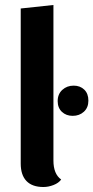

<svg xmlns="http://www.w3.org/2000/svg" viewBox="-20 -734 374 769"><path d="M225 -15Q215 -1 194.5 7Q174 15 154 15Q109 15 86 -9Q63 -33 63 -79V-700L194 -714V-91Q194 -37 225 -15ZM334 -331Q334 -303 316 -286.5Q298 -270 271 -270Q245 -270 228 -286Q211 -302 211 -329Q211 -357 229.5 -374Q248 -391 275 -391Q301 -391 317.5 -375Q334 -359 334 -331Z"/></svg>

Font: Sansita Medium
Style: Regular
Weight: 500
Designer: Pablo Cosgaya
Foundry: Omnibus-Type
Version: Version 1.006